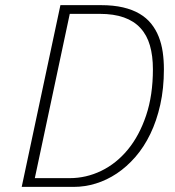

<svg xmlns="http://www.w3.org/2000/svg" viewBox="-20 -731 686 751"><path d="M252.9 -676.8 116.2 -34.2H252.4Q316.9 -34.2 376 -62.7Q435.1 -91.3 480 -145.8Q524.9 -200.2 551.5 -279.3Q578.1 -358.4 578.1 -460Q578.1 -512.7 566.4 -553.2Q554.7 -593.8 529.3 -621.3Q503.9 -648.9 464.6 -662.8Q425.3 -676.8 369.6 -676.8ZM64.9 0 216.3 -710.9H374.5Q423.8 -710.9 461.2 -702.1Q498.5 -693.4 525.9 -677.2Q553.2 -661.1 571.5 -638.2Q589.8 -615.2 600.8 -587.4Q611.8 -559.6 616.5 -527.3Q621.1 -495.1 621.1 -460Q621.1 -384.8 606.9 -321.5Q592.8 -258.3 568.1 -207.3Q543.5 -156.2 509.8 -117.4Q476.1 -78.6 437 -52.5Q397.9 -26.4 355 -13.2Q312 0 268.6 0Z"/></svg>

Font: Ufes Sans Thin
Style: Italic
Weight: 100
Designer: Ricardo Esteves & Thais Bronze
Foundry: ProDesignUfes - Ricardo Esteves, Thais Bronze
Version: Version 2.0